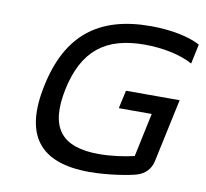

<svg xmlns="http://www.w3.org/2000/svg" viewBox="-77 -763 917 856"><g transform="rotate(10 381.5 -335.0)"><path d="M744 -546 763 -635C717 -660 637 -679 538 -679C301 -679 166 -569 117 -337C67 -105 155 9 381 9C466 9 559 -7 593 -17C628 -28 653 -52 661 -91L722 -376H479L461 -294H610L568 -96C519 -85 463 -77 409 -77C237 -77 175 -158 212 -336C250 -514 347 -593 526 -593C606 -593 688 -577 744 -546Z"/></g></svg>

Font: LT Wave Text Italic
Style: Regular
Weight: 400
Designer: Daniel Lyons
Version: Version 2.5 (Glyphs App)